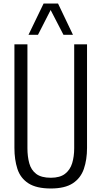

<svg xmlns="http://www.w3.org/2000/svg" viewBox="-20 -1062 577 1092"><path d="M269 10Q187 10 141.5 -19.5Q96 -49 79 -101.5Q62 -154 62 -221V-810H136V-219Q136 -172 146.5 -133.5Q157 -95 186 -73Q215 -51 269 -51Q321 -51 350 -73.5Q379 -96 390.5 -134Q402 -172 402 -219V-810H475V-221Q475 -154 457 -101.5Q439 -49 394 -19.5Q349 10 269 10ZM142 -864 228 -1042H310L395 -864H341L268 -1005L196 -864Z"/></svg>

Font: Oswald Light
Style: Regular
Weight: 300
Designer: Vernon Adams
Foundry: Vernon Adams
Version: Version 4.103;gftools[0.9.33.dev8+g029e19f]